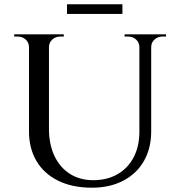

<svg xmlns="http://www.w3.org/2000/svg" viewBox="-20 -860 837 894"><path d="M208 -700V-260Q208 -188 233.5 -134Q259 -80 305.5 -50.5Q352 -21 414 -21Q479 -21 527.5 -49Q576 -77 602.5 -128Q629 -179 629 -247V-700H684V-249Q684 -170 650.5 -111Q617 -52 554.5 -19Q492 14 408 14Q317 14 251 -18.5Q185 -51 150 -110Q115 -169 115 -248V-700ZM118 -700V-640H115Q115 -662 99.5 -676Q84 -690 62 -690Q62 -690 54 -690Q46 -690 46 -690V-700ZM277 -700V-690Q277 -690 269 -690Q261 -690 261 -690Q239 -690 223.5 -676Q208 -662 208 -640H206V-700ZM632 -700V-640H629Q629 -662 613.5 -676Q598 -690 576 -690Q576 -690 568 -690Q560 -690 560 -690V-700ZM753 -700V-690Q753 -690 745 -690Q737 -690 737 -690Q715 -690 699.5 -676Q684 -662 684 -640H682V-700ZM292 -840H550V-795H292Z"/></svg>

Font: Cinzel Eorzea
Style: Regular
Weight: 500
Designer: Natanael Gama
Version: Version 2.000